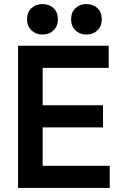

<svg xmlns="http://www.w3.org/2000/svg" viewBox="-20 -925 596 945"><path d="M69 0V-700H515V-591H190V-407H487V-298H190V-109H520V0ZM405 -755Q373 -755 351.5 -775.5Q330 -796 330 -830Q330 -865 351.5 -885Q373 -905 405 -905Q438 -905 459.5 -885Q481 -865 481 -830Q481 -796 459.5 -775.5Q438 -755 405 -755ZM189 -755Q157 -755 135 -775.5Q113 -796 113 -830Q113 -865 135 -885Q157 -905 189 -905Q222 -905 243.5 -885Q265 -865 265 -830Q265 -796 243.5 -775.5Q222 -755 189 -755Z"/></svg>

Font: Space Grotesk SemiBold
Style: Regular
Weight: 600
Designer: Florian Karsten
Foundry: Florian Karsten
Version: Version 2.000